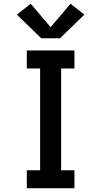

<svg xmlns="http://www.w3.org/2000/svg" viewBox="-20 -1004 540 1024"><path d="M123 0V-96H194V-639H123V-735H377V-639H306V-96H377V0ZM200 -800 70 -926 144 -984 250 -859 356 -984 430 -926 300 -800Z"/></svg>

Font: Zed Mono
Style: Bold
Weight: 700
Monospace: yes
Designer: Belleve Invis
Foundry: Belleve Invis
Version: Version 1.0.0; ttfautohint (v1.8.4)